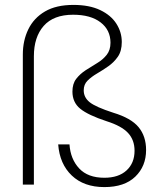

<svg xmlns="http://www.w3.org/2000/svg" viewBox="-20 -752 656 782"><path d="M405 10Q322 10 272.5 -37Q223 -84 217 -164H263Q267 -104 302.5 -66Q338 -28 405 -28Q463 -28 495.5 -58Q528 -88 528 -138Q528 -182 501.5 -210.5Q475 -239 415 -258Q339 -283 307 -309Q275 -335 275 -379Q275 -411 290.5 -431Q306 -451 329 -466Q352 -481 375.5 -495Q399 -509 414.5 -528.5Q430 -548 430 -578Q430 -630 389.5 -661Q349 -692 278 -692Q198 -692 158 -646.5Q118 -601 118 -523V0H73V-530Q73 -587 95.5 -633Q118 -679 163.5 -705.5Q209 -732 279 -732Q344 -732 388 -711Q432 -690 454 -655.5Q476 -621 476 -581Q476 -544 460 -521Q444 -498 421 -482Q398 -466 375 -452.5Q352 -439 336.5 -423.5Q321 -408 321 -384Q321 -355 345.5 -335.5Q370 -316 441 -293Q514 -271 544.5 -234Q575 -197 575 -141Q575 -75 531 -32.5Q487 10 405 10Z"/></svg>

Font: DM Sans ExtraLight
Style: Regular
Weight: 200
Designer: Colophon Foundry, Jonny Pinhorn
Foundry: Colophon Foundry
Version: Version 4.004; ttfautohint (v1.8.4.7-5d5b)